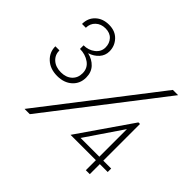

<svg xmlns="http://www.w3.org/2000/svg" viewBox="-158 -921 1136 1136"><g transform="rotate(45 410.0 -353.0)"><path d="M164 -274Q105 -274 68.5 -307.5Q32 -341 32 -391H66Q66 -353 93 -329Q120 -305 164 -305Q207 -305 233 -329Q259 -353 259 -392Q259 -435 225 -459Q191 -483 146 -483V-513Q187 -513 217 -536.5Q247 -560 247 -596Q247 -630 226 -653Q205 -676 167 -676Q130 -676 106 -653.5Q82 -631 82 -596H50Q50 -645 82.5 -675.5Q115 -706 167 -706Q219 -706 249.5 -673.5Q280 -641 280 -596Q280 -562 257.5 -536.5Q235 -511 198 -499Q240 -489 266 -461Q292 -433 292 -389Q292 -338 256.5 -306Q221 -274 164 -274ZM706 -700H750L209 0H165ZM711 -84V0H678V-84H466L698 -420H711V-113H777V-84ZM678 -113V-344L521 -113Z"/></g></svg>

Font: Renner* Light
Style: Light
Weight: 300
Version: Version 003.000 ; ttfautohint (v0.97) -l 8 -r 50 -G 200 -x 1